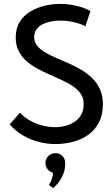

<svg xmlns="http://www.w3.org/2000/svg" viewBox="-20 -730 570 989"><path d="M232 223 254 239Q255 237 265 228Q275 219 286.5 203Q298 187 307 163.5Q316 140 316 110Q316 88 301.5 73.5Q287 59 266 59Q245 59 229.5 73.5Q214 88 214 110Q214 128 225.5 142Q237 156 254 160Q252 175 247.5 191Q243 207 232 223ZM420 -595 446 -673Q423 -686 396.5 -694Q370 -702 343 -706Q316 -710 289 -710Q250 -710 210 -700.5Q170 -691 136 -670.5Q102 -650 81.5 -617Q61 -584 61 -536Q61 -497 76 -467.5Q91 -438 116 -416Q141 -394 172 -377Q203 -360 236 -345.5Q269 -331 300.5 -316.5Q332 -302 357 -285Q382 -268 396.5 -246Q411 -224 411 -195Q411 -163 399 -140.5Q387 -118 365.5 -103.5Q344 -89 318 -82Q292 -75 264 -75Q232 -75 198.5 -83.5Q165 -92 134.5 -109Q104 -126 83 -150L30 -89Q60 -55 97.5 -33Q135 -11 177.5 0.5Q220 12 264 12Q312 12 356 0.5Q400 -11 435 -36Q470 -61 490 -100Q510 -139 510 -193Q510 -237 495 -270Q480 -303 455 -327.5Q430 -352 398.5 -370.5Q367 -389 333 -404Q299 -419 267.5 -432.5Q236 -446 211 -461Q186 -476 171 -495Q156 -514 156 -538Q156 -563 169 -580Q182 -597 202.5 -606.5Q223 -616 245.5 -620Q268 -624 288 -624Q311 -624 333.5 -621Q356 -618 378 -611.5Q400 -605 420 -595Z"/></svg>

Font: Advent Pro SemiBold
Style: Regular
Weight: 600
Designer: VivaRado, Andreas Kalpakidis
Foundry: VivaRado, Andreas Kalpakidis
Version: Version 3.000